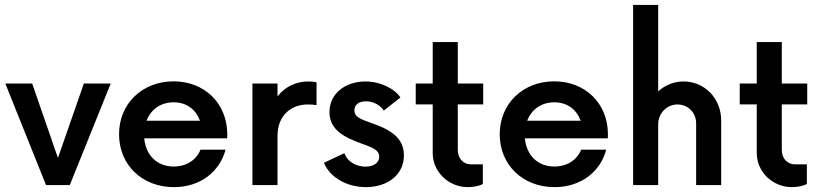

<svg xmlns="http://www.w3.org/2000/svg" viewBox="-20 -750 3326 778"><path d="M319.8 -411.6 214.8 -109.9 110.4 -411.6H1.5L166.5 0H262.7L428.7 -411.6Z M900.9 -208.5C899.4 -332 808.6 -420.4 683.1 -420.4C556.6 -420.4 462.4 -330.1 462.4 -206.1C462.4 -82 555.7 8.3 684.6 8.3C792 8.3 870.6 -54.7 894 -143.6H792.5C775.9 -102.1 735.8 -75.2 683.6 -75.2C615.7 -75.2 570.3 -122.1 564.5 -189.5H900.4ZM683.6 -335.4C736.3 -335.4 773.4 -306.6 790.5 -260.7H573.7C590.8 -305.7 629.9 -335.4 683.6 -335.4Z M1002.9 0H1104.5V-199.2C1104.5 -280.8 1157.7 -326.7 1227.5 -326.7C1239.7 -326.7 1252 -325.7 1262.7 -324.2V-416.5C1252.9 -418.9 1242.2 -419.9 1230 -419.9C1178.7 -419.9 1134.8 -398.4 1104.5 -359.4V-411.6H1002.9Z M1462.9 8.3C1550.3 8.3 1616.7 -42 1616.7 -120.1C1616.7 -194.8 1557.6 -226.6 1483.4 -252C1440.9 -267.1 1416 -276.4 1416 -302.7C1416 -325.7 1433.6 -339.4 1462.9 -339.4C1496.6 -339.4 1523.4 -320.8 1535.2 -301.8L1602.5 -355C1580.1 -390.1 1522 -419.9 1460.9 -419.9C1378.9 -419.9 1314.9 -370.6 1314.9 -295.4C1314.9 -221.2 1380.9 -191.4 1446.8 -167.5C1494.6 -150.9 1516.6 -140.1 1516.6 -115.2C1516.6 -88.9 1491.2 -74.7 1461.9 -74.7C1426.3 -74.7 1388.2 -92.8 1375.5 -129.4L1292.5 -90.3C1317.4 -29.8 1387.2 8.3 1462.9 8.3Z M1938 -327.1V-411.6H1835V-579.6H1733.4V-411.6H1664.6V-327.1H1733.4V-129.9C1733.4 -52.7 1798.8 8.3 1875.5 8.3C1900.4 8.3 1926.3 2.4 1936.5 -4.9V-84H1888.7C1858.4 -84 1835 -106.4 1835 -142.6V-327.1Z M2443.4 -208.5C2441.9 -332 2351.1 -420.4 2225.6 -420.4C2099.1 -420.4 2004.9 -330.1 2004.9 -206.1C2004.9 -82 2098.1 8.3 2227.1 8.3C2334.5 8.3 2413.1 -54.7 2436.5 -143.6H2335C2318.4 -102.1 2278.3 -75.2 2226.1 -75.2C2158.2 -75.2 2112.8 -122.1 2106.9 -189.5H2442.9ZM2226.1 -335.4C2278.8 -335.4 2315.9 -306.6 2333 -260.7H2116.2C2133.3 -305.7 2172.4 -335.4 2226.1 -335.4Z M2750 -419.9C2710.4 -419.9 2674.8 -404.8 2647 -379.9V-730H2545.4V0H2647V-246.6C2647 -290 2681.2 -326.7 2725.1 -326.7C2768.1 -326.7 2800.8 -293 2800.8 -250.5V0H2902.3V-261.7C2902.3 -351.6 2835 -419.9 2750 -419.9Z M3251 -327.1V-411.6H3147.9V-579.6H3046.4V-411.6H2977.5V-327.1H3046.4V-129.9C3046.4 -52.7 3111.8 8.3 3188.5 8.3C3213.4 8.3 3239.3 2.4 3249.5 -4.9V-84H3201.7C3171.4 -84 3147.9 -106.4 3147.9 -142.6V-327.1Z"/></svg>

Font: Now SemiBold
Style: Regular
Weight: 600
Designer: Alfredo Marco Pradil
Foundry: Alfredo Marco Pradil
Version: Version 1.200;hotconv 1.0.109;makeotfexe 2.5.65596